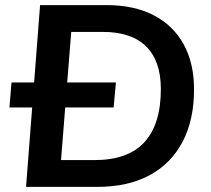

<svg xmlns="http://www.w3.org/2000/svg" viewBox="-20 -732 826 752"><path d="M17 -311 25 -409H434L425 -311ZM82 0 137 -712H397Q505 -712 581.5 -672.5Q658 -633 699 -559Q740 -485 740 -382Q740 -262 695 -176.5Q650 -91 565.5 -45.5Q481 0 360 0ZM219 -105H350Q481 -105 545.5 -175Q610 -245 610 -383Q610 -493 552.5 -550Q495 -607 383 -607H259Z"/></svg>

Font: Muli
Style: Bold Italic
Weight: 700
Italic angle: -4.541°
Designer: Vernon Adams
Foundry: Vernon Adams
Version: Version 2.100; ttfautohint (v1.8.1.43-b0c9)